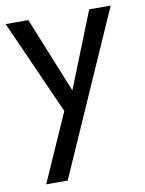

<svg xmlns="http://www.w3.org/2000/svg" viewBox="-79 -516 598 792"><g transform="rotate(-10 220.0 -120.0)"><path d="M440 -460H350L208 -104L241 -100L95 -460H0L176 -65L50 220H140Z"/></g></svg>

Font: Jost* Book
Style: Regular
Weight: 400
Version: Version 3.000